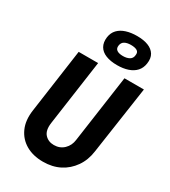

<svg xmlns="http://www.w3.org/2000/svg" viewBox="-232 -1083 1069 1206"><g transform="rotate(30 302.5 -480.0)"><path d="M279 10Q207 10 155 -20Q103 -50 78 -105.5Q53 -161 64 -238L129 -700H270L203 -227Q195 -170 220 -142.5Q245 -115 286 -115Q329 -115 358 -143Q387 -171 392 -214L461 -700H602L530 -209Q521 -143 486.5 -93.5Q452 -44 399.5 -17Q347 10 279 10ZM379 -748Q331 -748 297 -761.5Q263 -775 247.5 -802Q232 -829 237 -868Q242 -903 263.5 -925.5Q285 -948 319.5 -959Q354 -970 398 -970Q446 -970 479 -957Q512 -944 528 -918Q544 -892 538 -852Q533 -817 512 -794Q491 -771 457 -759.5Q423 -748 379 -748ZM382 -816Q410 -816 428.5 -826.5Q447 -837 449 -860Q453 -883 437.5 -892.5Q422 -902 392 -902Q364 -902 346.5 -892Q329 -882 326 -859Q323 -837 338 -826.5Q353 -816 382 -816Z"/></g></svg>

Font: Finlandica SemiBold
Style: Italic
Weight: 600
Italic angle: -8°
Designer: Niklas Ekholm, Juho Hiilivirta, Jaakko Suomalainen
Foundry: Helsinki Type Studio
Version: Version 1.063